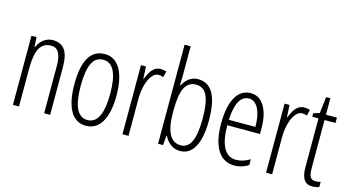

<svg xmlns="http://www.w3.org/2000/svg" viewBox="-83 -1086 2598 1422"><g transform="rotate(15 1216.5 -375.0)"><path d="M232.9 -540Q295.4 -540 325.7 -498.3Q356 -456.5 356 -366.2V0H310.1V-365.2Q310.1 -497.1 231.9 -497.1Q172.4 -497.1 144.8 -447.8Q117.2 -398.4 117.2 -291V0H70.8V-529.8H109.9L113.8 -456.1H118.2Q134.3 -495.1 165.5 -517.6Q196.8 -540 232.9 -540Z M632.8 -540Q709 -540 751.5 -468.3Q793.9 -396.5 793.9 -264.4Q793.9 -132.3 751.7 -61.3Q709.5 9.8 631.3 9.8Q553.2 9.8 512 -61.3Q470.7 -132.3 470.7 -266.1Q470.7 -540 632.8 -540ZM631.8 -496.1Q573.2 -496.1 546.1 -439.2Q519 -382.3 519 -266.1Q519 -34.2 631.8 -34.2Q745.6 -34.2 745.6 -265.1Q745.6 -496.1 631.8 -496.1Z M1057.6 -540Q1082 -540 1104 -533.2L1092.8 -486.8Q1075.2 -494.1 1056.6 -494.1Q1055.2 -494.1 1054.2 -494.1Q1029.3 -494.1 1006.6 -466.6Q983.9 -439 970.5 -389.9Q957 -340.8 957 -284.7Q957 -282.7 957 -280.8V0H910.6V-529.8H948.7L953.6 -437H957Q994.1 -540 1057.6 -540Z M1347.7 -539.1Q1502.9 -539.1 1502.9 -266.1Q1502.9 -131.3 1464.4 -60.8Q1425.8 9.8 1353 9.8Q1314.5 9.8 1283.4 -11.5Q1252.4 -32.7 1231.9 -73.2H1228L1221.7 0H1183.6V-759.8H1230V-523.9L1228 -460H1231.9Q1273.9 -539.1 1347.7 -539.1ZM1230 -266.1V-253.9Q1230 -32.2 1347.7 -32.2Q1401.9 -32.2 1428.2 -89.6Q1454.6 -147 1454.6 -264.6Q1454.6 -382.3 1428.5 -439.2Q1402.3 -496.1 1343.5 -496.1Q1284.7 -496.1 1257.3 -442.4Q1230 -388.7 1230 -266.1Z M1770 9.8Q1686 9.8 1640.6 -61.5Q1595.7 -133.8 1595.7 -265.4Q1595.7 -397 1636 -468.5Q1676.3 -540 1752 -540Q1817.9 -540 1856 -477.5Q1894 -415 1894 -308.1V-265.1H1643.1Q1645 -34.2 1772 -34.2Q1822.3 -34.2 1877 -66.9V-22Q1826.2 9.8 1770 9.8ZM1847.7 -307.1Q1847.7 -394.5 1821 -446.3Q1794.4 -498 1749 -498Q1653.3 -498 1644 -307.1Z M2158.7 -540Q2183.1 -540 2205.1 -533.2L2193.8 -486.8Q2176.3 -494.1 2157.7 -494.1Q2156.2 -494.1 2155.3 -494.1Q2130.4 -494.1 2107.7 -466.6Q2085 -439 2071.5 -389.9Q2058.1 -340.8 2058.1 -284.7Q2058.1 -282.7 2058.1 -280.8V0H2011.7V-529.8H2049.8L2054.7 -437H2058.1Q2095.2 -540 2158.7 -540Z M2329.1 -529.8H2413.1V-488.8H2329.1V-126Q2329.1 -72.3 2340.8 -52.7Q2352.5 -33.2 2381.8 -33.2Q2403.3 -33.2 2419.9 -39.1V0Q2397.9 9.8 2364.7 9.8Q2282.7 9.8 2282.7 -112.8V-488.8H2234.9V-516.1L2281.7 -529.8L2296.9 -655.8H2329.1Z"/></g></svg>

Font: Open Sans Hebrew Condensed Light
Style: Regular
Weight: 300
Width: 3
Foundry: Ascender Corporation, Yanek Iontef
Version: Version 2.001;PS 002.001;hotconv 1.0.70;makeotf.lib2.5.58329